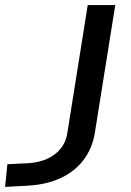

<svg xmlns="http://www.w3.org/2000/svg" viewBox="-62 -725 513 753"><path d="M-42 8 -33 -81 50 -85Q93 -88 125 -103Q157 -118 177 -143.5Q197 -169 202 -203L282 -705H390L310 -204Q300 -143 265.5 -97.5Q231 -52 175.5 -26.5Q120 -1 49 3Z"/></svg>

Font: Nunito Sans 10pt Expanded Medium
Style: Italic
Weight: 500
Width: 7
Italic angle: -9°
Designer: Vernon Adams
Foundry: Vernon Adams
Version: Version 3.101;gftools[0.9.27]